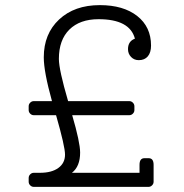

<svg xmlns="http://www.w3.org/2000/svg" viewBox="-20 -730 718 750"><path d="M561 -112Q580 -112 580 -86V-20Q580 -12 574 -6Q568 0 560 0H112Q104 0 98 -6Q92 -12 92 -20V-35Q92 -43 98 -49Q104 -55 112 -55H136Q182 -55 208 -74Q234 -93 234 -126Q234 -158 199 -280H112Q104 -280 98 -286Q92 -292 92 -300V-315Q92 -323 98 -329Q104 -335 112 -335H183Q151 -450 151 -506Q151 -598 211 -654Q271 -710 370 -710Q462 -710 516 -667.5Q570 -625 570 -552Q570 -525 557.5 -510Q545 -495 522 -495Q504 -495 492 -507.5Q480 -520 480 -538Q480 -569 507 -579Q487 -655 365 -655Q292 -655 251 -614.5Q210 -574 210 -500Q210 -458 246 -335H485Q493 -335 499 -329Q505 -323 505 -315V-300Q505 -292 499 -286Q493 -280 485 -280H262Q293 -174 293 -134Q293 -80 261 -55H525V-86Q525 -112 544 -112Z"/></svg>

Font: Solway Light
Style: Regular
Weight: 300
Designer: Mariya V. Pigoulevskaya
Foundry: The Northern Block Ltd.
Version: Version 1.000;hotconv 1.0.109;makeotfexe 2.5.65596